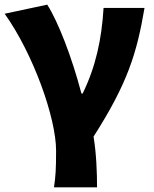

<svg xmlns="http://www.w3.org/2000/svg" viewBox="-23 -603 660 825"><path d="M209 202H394C394 138 391 56 379 -16C526 -246 565 -375 598 -569H422C414 -434 388 -315 332 -201H327C285 -360 227 -509 180 -583L-3 -544C121 -370 218 -95 218 44C218 124 216 155 209 202Z"/></svg>

Font: Noto Sans CJK JP Black
Style: Regular
Weight: 900
Designer: Ryoko NISHIZUKA (kana & ideographs); Paul D. Hunt (Latin, Greek & Cyrillic); Wenlong ZHANG (bopomofo); Sandoll Communica
Foundry: Adobe Systems Incorporated
Version: Version 1.004;PS 1.004;hotconv 1.0.82;makeotf.lib2.5.63406